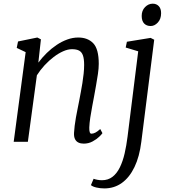

<svg xmlns="http://www.w3.org/2000/svg" viewBox="-20 -771 930 1044"><path d="M188.5 -430.5Q209 -458 234.2 -482.8Q259.5 -507.5 287.8 -526.5Q316 -545.5 345.8 -556.2Q375.5 -567 405.5 -567Q457 -567 487 -535.8Q517 -504.5 517 -424Q517 -400 512.5 -369Q508 -338 502.2 -306Q496.5 -274 491.5 -246.5Q487 -221.5 481.2 -191.8Q475.5 -162 471 -132.2Q466.5 -102.5 465.5 -78Q465 -61.5 467.8 -52.8Q470.5 -44 477 -44Q487 -44 498.8 -50Q510.5 -56 525 -69.5L537 -47Q534 -41.5 519.5 -27.5Q505 -13.5 483.2 -1.8Q461.5 10 435 10Q418.5 10 406.2 4Q394 -2 387.8 -14.8Q381.5 -27.5 382.5 -48.5Q383.5 -65.5 386 -87Q388.5 -108.5 392.8 -132Q397 -155.5 401.8 -178.8Q406.5 -202 410.5 -222.5Q414.5 -244.5 419.2 -269Q424 -293.5 428 -319.2Q432 -345 434.8 -370.2Q437.5 -395.5 437.5 -418Q437.5 -451 431 -469.5Q424.5 -488 410.2 -495.8Q396 -503.5 371 -503.5Q349 -503.5 323.5 -492.2Q298 -481 272 -461.2Q246 -441.5 222.2 -415.8Q198.5 -390 180.5 -361.5L131.5 0H54.5L119.5 -487.5L71 -510.5L78 -545.5L183 -567L202.5 -557ZM748.5 -0.5Q738.5 81 711.2 137.5Q684 194 642.5 223.8Q601 253.5 547.5 253.5Q524 253.5 503.5 248.5Q483 243.5 474.5 235.5L489 201Q496 204 509 206.5Q522 209 534 209Q568 209 592 190.2Q616 171.5 632 138.5Q648 105.5 657.8 62.8Q667.5 20 673.5 -27.5L731.5 -492L663.5 -512.5L670 -544L799 -565L818.5 -555ZM799.5 -629.5Q777 -629.5 763.8 -643.2Q750.5 -657 750.5 -684.5Q750.5 -714 768.8 -732.5Q787 -751 810.5 -751Q830.5 -751 843.2 -737.8Q856 -724.5 856 -699.5Q856 -667.5 838.2 -648.5Q820.5 -629.5 799.5 -629.5Z"/></svg>

Font: Merriweather 20pt Light
Style: Italic
Weight: 300
Italic angle: -7.8°
Version: Version 2.101